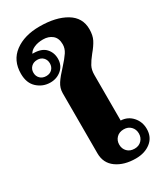

<svg xmlns="http://www.w3.org/2000/svg" viewBox="-266 -961 891 1051"><g transform="rotate(-30 180.0 -435.0)"><path d="M99 -120V-500Q99 -532 117 -559.5Q135 -587 170 -624Q202 -659 217.5 -682.5Q233 -706 233 -732Q233 -771 210 -790Q187 -809 152 -809Q120 -809 96 -798.5Q72 -788 63 -770H67Q121 -770 146 -743Q171 -716 171 -677Q171 -635 141.5 -609.5Q112 -584 71 -584Q24 -584 -11 -615.5Q-46 -647 -46 -706Q-46 -790 14.5 -835Q75 -880 171 -880Q274 -880 337.5 -842Q401 -804 401 -731Q401 -692 387.5 -665.5Q374 -639 347 -607Q323 -577 311 -554.5Q299 -532 299 -500V-212Q343 -210 371.5 -178Q400 -146 400 -101Q400 -49 362.5 -19.5Q325 10 268 10Q194 10 146.5 -24Q99 -58 99 -120ZM120 -677Q120 -699 106 -713.5Q92 -728 69 -728Q45 -728 30.5 -713.5Q16 -699 16 -677Q16 -655 30.5 -640.5Q45 -626 69 -626Q92 -626 106 -640.5Q120 -655 120 -677ZM350 -101Q350 -127 333 -144.5Q316 -162 289 -162Q260 -162 243 -144.5Q226 -127 226 -101Q226 -75 243 -57.5Q260 -40 289 -40Q316 -40 333 -57.5Q350 -75 350 -101Z"/></g></svg>

Font: Taviraj Black
Style: Regular
Weight: 900
Designer: Katatrad Team
Foundry: CadsonDemak
Version: Version 1.001